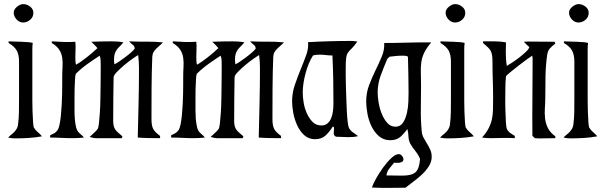

<svg xmlns="http://www.w3.org/2000/svg" viewBox="-20 -675 2958 938"><path d="M94 -655Q111 -655 127 -643Q143 -631 143 -612Q143 -592 127.5 -578.5Q112 -565 93 -565Q75 -565 61 -580Q47 -595 47 -613Q47 -629 63 -642Q79 -655 94 -655ZM22 -473Q32 -472 49 -472Q66 -472 84 -471Q102 -470 117.5 -469Q133 -468 140 -465Q138 -451 138 -436.5Q138 -422 138 -408V-213Q138 -205 138 -180.5Q138 -156 139 -129Q140 -102 141.5 -79Q143 -56 146 -51Q154 -38 165 -29Q176 -20 185 -9Q153 -3 120 -1Q87 1 55 1Q35 1 20 -3Q27 -11 35 -17Q43 -23 49.5 -30Q56 -37 61 -45Q66 -53 68 -65Q72 -96 72.5 -127Q73 -158 73 -189V-374Q73 -407 62 -427.5Q51 -448 22 -465Z M233 -473Q262 -471 290.5 -470Q319 -469 348 -471Q350 -452 349 -433.5Q348 -415 348 -396Q348 -387 348.5 -377.5Q349 -368 351 -359Q361 -364 375.5 -374Q390 -384 405 -396Q420 -408 433.5 -419.5Q447 -431 456 -440Q449 -448 441.5 -456Q434 -464 426 -471Q451 -472 475.5 -472.5Q500 -473 525 -473Q539 -473 554 -472Q569 -471 583 -468Q573 -456 564.5 -448Q556 -440 550 -431.5Q544 -423 540.5 -412Q537 -401 537 -384Q537 -378 537.5 -372.5Q538 -367 539 -361Q547 -364 561.5 -374Q576 -384 591.5 -395.5Q607 -407 620 -418.5Q633 -430 638 -437Q638 -450 628 -457Q618 -464 611 -473Q653 -471 693.5 -471.5Q734 -472 776 -468Q768 -459 759.5 -452Q751 -445 743.5 -437.5Q736 -430 730.5 -421Q725 -412 724 -398Q721 -322 720.5 -246Q720 -170 720 -94Q720 -62 728 -46Q736 -30 762 -11V0Q735 0 707.5 -0.5Q680 -1 653 -3Q655 -88 657 -172.5Q659 -257 659 -342Q659 -358 658 -374Q657 -390 655 -406Q646 -401 626 -387Q606 -373 586 -356Q566 -339 550.5 -323Q535 -307 535 -297Q534 -243 533.5 -190.5Q533 -138 533 -84Q533 -68 536 -58Q539 -48 544.5 -40.5Q550 -33 558.5 -26Q567 -19 578 -9L575 0H449Q441 0 433.5 -2Q426 -4 418 -6Q428 -16 438.5 -25Q449 -34 457 -45Q461 -51 463.5 -73.5Q466 -96 468 -127Q470 -158 470.5 -194.5Q471 -231 471.5 -264Q472 -297 472 -323Q472 -349 472 -361Q472 -372 471.5 -382Q471 -392 467 -403Q436 -383 406 -361.5Q376 -340 350 -314Q348 -308 346.5 -287.5Q345 -267 344.5 -242.5Q344 -218 344 -195.5Q344 -173 344 -164Q344 -153 344 -134Q344 -115 345.5 -95Q347 -75 351 -57Q355 -39 362 -31Q369 -23 376.5 -17Q384 -11 390 -3Q361 0 334 0Q307 0 279.5 -1.5Q252 -3 225 -3V-14Q236 -19 245 -24Q254 -29 261 -39Q267 -47 271 -66.5Q275 -86 277.5 -111Q280 -136 281.5 -164Q283 -192 283.5 -218Q284 -244 284 -265.5Q284 -287 284 -299Q284 -324 285.5 -348Q287 -372 284 -393Q281 -414 269.5 -432Q258 -450 233 -465Z M824 -473Q853 -471 881.5 -470Q910 -469 939 -471Q941 -452 940 -433.5Q939 -415 939 -396Q939 -387 939.5 -377.5Q940 -368 942 -359Q952 -364 966.5 -374Q981 -384 996 -396Q1011 -408 1024.5 -419.5Q1038 -431 1047 -440Q1040 -448 1032.5 -456Q1025 -464 1017 -471Q1042 -472 1066.5 -472.5Q1091 -473 1116 -473Q1130 -473 1145 -472Q1160 -471 1174 -468Q1164 -456 1155.5 -448Q1147 -440 1141 -431.5Q1135 -423 1131.5 -412Q1128 -401 1128 -384Q1128 -378 1128.5 -372.5Q1129 -367 1130 -361Q1138 -364 1152.5 -374Q1167 -384 1182.5 -395.5Q1198 -407 1211 -418.5Q1224 -430 1229 -437Q1229 -450 1219 -457Q1209 -464 1202 -473Q1244 -471 1284.5 -471.5Q1325 -472 1367 -468Q1359 -459 1350.5 -452Q1342 -445 1334.5 -437.5Q1327 -430 1321.5 -421Q1316 -412 1315 -398Q1312 -322 1311.5 -246Q1311 -170 1311 -94Q1311 -62 1319 -46Q1327 -30 1353 -11V0Q1326 0 1298.5 -0.5Q1271 -1 1244 -3Q1246 -88 1248 -172.5Q1250 -257 1250 -342Q1250 -358 1249 -374Q1248 -390 1246 -406Q1237 -401 1217 -387Q1197 -373 1177 -356Q1157 -339 1141.5 -323Q1126 -307 1126 -297Q1125 -243 1124.5 -190.5Q1124 -138 1124 -84Q1124 -68 1127 -58Q1130 -48 1135.5 -40.5Q1141 -33 1149.5 -26Q1158 -19 1169 -9L1166 0H1040Q1032 0 1024.5 -2Q1017 -4 1009 -6Q1019 -16 1029.5 -25Q1040 -34 1048 -45Q1052 -51 1054.5 -73.5Q1057 -96 1059 -127Q1061 -158 1061.5 -194.5Q1062 -231 1062.5 -264Q1063 -297 1063 -323Q1063 -349 1063 -361Q1063 -372 1062.5 -382Q1062 -392 1058 -403Q1027 -383 997 -361.5Q967 -340 941 -314Q939 -308 937.5 -287.5Q936 -267 935.5 -242.5Q935 -218 935 -195.5Q935 -173 935 -164Q935 -153 935 -134Q935 -115 936.5 -95Q938 -75 942 -57Q946 -39 953 -31Q960 -23 967.5 -17Q975 -11 981 -3Q952 0 925 0Q898 0 870.5 -1.5Q843 -3 816 -3V-14Q827 -19 836 -24Q845 -29 852 -39Q858 -47 862 -66.5Q866 -86 868.5 -111Q871 -136 872.5 -164Q874 -192 874.5 -218Q875 -244 875 -265.5Q875 -287 875 -299Q875 -324 876.5 -348Q878 -372 875 -393Q872 -414 860.5 -432Q849 -450 824 -465Z M1694 -475Q1709 -475 1726 -472Q1708 -447 1696.5 -436.5Q1685 -426 1679 -416.5Q1673 -407 1671 -391Q1669 -375 1669 -340Q1669 -328 1669 -304.5Q1669 -281 1670 -251.5Q1671 -222 1672 -190Q1673 -158 1674.5 -129.5Q1676 -101 1678.5 -80Q1681 -59 1684 -52Q1691 -37 1704 -28.5Q1717 -20 1729 -10Q1718 -7 1706 -6Q1694 -5 1682 -5Q1667 -5 1652 -6Q1637 -7 1622 -7Q1609 -13 1610.5 -25.5Q1612 -38 1612 -49L1611 -54L1606 -57Q1590 -31 1570.5 -13Q1551 5 1519 5Q1488 5 1466.5 -14.5Q1445 -34 1432 -62.5Q1419 -91 1413 -122.5Q1407 -154 1407 -179Q1407 -221 1420.5 -260.5Q1434 -300 1449 -336.5Q1464 -373 1476 -406Q1488 -439 1485 -469Q1590 -475 1694 -475ZM1509 -404Q1486 -367 1472.5 -316Q1459 -265 1459 -221Q1459 -201 1463.5 -173.5Q1468 -146 1479 -121.5Q1490 -97 1507 -79.5Q1524 -62 1550 -62Q1569 -62 1581 -73Q1593 -84 1599 -100.5Q1605 -117 1607 -135.5Q1609 -154 1609 -169Q1609 -228 1608 -286.5Q1607 -345 1604 -404Q1588 -404 1572.5 -406Q1557 -408 1541 -408Q1522 -408 1509 -404Z M2087 -468Q2063 -440 2052 -416.5Q2041 -393 2038 -369Q2035 -345 2036 -318Q2037 -291 2037 -256Q2037 -202 2036 -146.5Q2035 -91 2040 -37Q2041 -18 2049 -3Q2057 12 2066 26.5Q2075 41 2082 56.5Q2089 72 2089 91Q2089 115 2075.5 136.5Q2062 158 2042.5 176.5Q2023 195 2000.5 211.5Q1978 228 1961 242L1867 243Q1850 243 1832 242.5Q1814 242 1797 241Q1801 227 1816 199.5Q1831 172 1850.5 145Q1870 118 1891 98Q1912 78 1928 78Q1937 78 1944 86.5Q1951 95 1951 103Q1951 111 1946 114.5Q1941 118 1933.5 119.5Q1926 121 1918 120.5Q1910 120 1905 120Q1894 134 1882 148.5Q1870 163 1868 182L1946 183Q1993 183 2011 165.5Q2029 148 2032 101Q2024 81 2010 64Q1996 47 1985 28Q1976 11 1975.5 -8Q1975 -27 1970 -45Q1954 -22 1935.5 -6Q1917 10 1887 10Q1854 10 1831.5 -9.5Q1809 -29 1795 -58Q1781 -87 1775 -120Q1769 -153 1769 -179Q1769 -222 1783.5 -260Q1798 -298 1815 -332.5Q1832 -367 1845.5 -399.5Q1859 -432 1857 -465Q1908 -465 1959 -466.5Q2010 -468 2061 -468ZM1946 -403Q1930 -403 1914.5 -401.5Q1899 -400 1883 -398L1872 -387Q1855 -347 1840 -306.5Q1825 -266 1825 -222Q1825 -204 1829.5 -175.5Q1834 -147 1844.5 -120.5Q1855 -94 1871.5 -75Q1888 -56 1912 -56Q1936 -56 1949 -76Q1962 -96 1968 -123Q1974 -150 1975 -177.5Q1976 -205 1976 -221Q1976 -266 1975 -309.5Q1974 -353 1973 -398Q1967 -402 1960 -402.5Q1953 -403 1946 -403Z M2204 -655Q2221 -655 2237 -643Q2253 -631 2253 -612Q2253 -592 2237.5 -578.5Q2222 -565 2203 -565Q2185 -565 2171 -580Q2157 -595 2157 -613Q2157 -629 2173 -642Q2189 -655 2204 -655ZM2132 -473Q2142 -472 2159 -472Q2176 -472 2194 -471Q2212 -470 2227.5 -469Q2243 -468 2250 -465Q2248 -451 2248 -436.5Q2248 -422 2248 -408V-213Q2248 -205 2248 -180.5Q2248 -156 2249 -129Q2250 -102 2251.5 -79Q2253 -56 2256 -51Q2264 -38 2275 -29Q2286 -20 2295 -9Q2263 -3 2230 -1Q2197 1 2165 1Q2145 1 2130 -3Q2137 -11 2145 -17Q2153 -23 2159.5 -30Q2166 -37 2171 -45Q2176 -53 2178 -65Q2182 -96 2182.5 -127Q2183 -158 2183 -189V-374Q2183 -407 2172 -427.5Q2161 -448 2132 -465Z M2340 -473Q2366 -473 2396 -473Q2426 -473 2452 -468L2451 -424Q2451 -406 2452 -388Q2453 -370 2456 -353Q2465 -358 2482.5 -369.5Q2500 -381 2518 -395Q2536 -409 2550 -422.5Q2564 -436 2566 -445Q2553 -456 2539 -471L2559 -472L2690 -471L2693 -462Q2677 -450 2666.5 -438.5Q2656 -427 2653 -406Q2646 -355 2645 -304Q2644 -253 2644 -201Q2644 -174 2642 -147.5Q2640 -121 2643 -96Q2646 -71 2657 -49Q2668 -27 2693 -9V0L2626 1Q2618 1 2609.5 1Q2601 1 2593 0L2581 -11Q2580 -102 2581 -192.5Q2582 -283 2582 -374Q2582 -381 2582 -388Q2582 -395 2580 -403Q2573 -399 2554 -385Q2535 -371 2513.5 -354.5Q2492 -338 2474 -323Q2456 -308 2452 -303Q2449 -276 2449 -247Q2449 -234 2448.5 -203.5Q2448 -173 2449 -139.5Q2450 -106 2451.5 -77.5Q2453 -49 2458 -42Q2464 -31 2474.5 -24Q2485 -17 2495 -11V0Q2465 -2 2435 -1Q2405 0 2376 0Q2354 0 2335 -3Q2357 -28 2368 -50Q2379 -72 2383.5 -94Q2388 -116 2388.5 -141Q2389 -166 2389 -199Q2389 -242 2387.5 -284Q2386 -326 2386 -369Q2386 -389 2384.5 -401.5Q2383 -414 2378.5 -424Q2374 -434 2364.5 -443Q2355 -452 2340 -465Z M2807 -655Q2824 -655 2840 -643Q2856 -631 2856 -612Q2856 -592 2840.5 -578.5Q2825 -565 2806 -565Q2788 -565 2774 -580Q2760 -595 2760 -613Q2760 -629 2776 -642Q2792 -655 2807 -655ZM2735 -473Q2745 -472 2762 -472Q2779 -472 2797 -471Q2815 -470 2830.5 -469Q2846 -468 2853 -465Q2851 -451 2851 -436.5Q2851 -422 2851 -408V-213Q2851 -205 2851 -180.5Q2851 -156 2852 -129Q2853 -102 2854.5 -79Q2856 -56 2859 -51Q2867 -38 2878 -29Q2889 -20 2898 -9Q2866 -3 2833 -1Q2800 1 2768 1Q2748 1 2733 -3Q2740 -11 2748 -17Q2756 -23 2762.5 -30Q2769 -37 2774 -45Q2779 -53 2781 -65Q2785 -96 2785.5 -127Q2786 -158 2786 -189V-374Q2786 -407 2775 -427.5Q2764 -448 2735 -465Z"/></svg>

Font: Germanica
Style: Regular
Weight: 400
Designer: Peter Wiegel
Foundry: Peter Wiegel